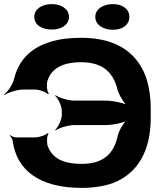

<svg xmlns="http://www.w3.org/2000/svg" viewBox="-32 -905 807 935"><path d="M364 -602C472 -602 521 -548 540 -469C548 -441 573 -400 592 -386L594 -390C576 -403 517 -415 482 -415H331C301 -415 255 -429 239 -441L236 -439C251 -426 269 -389 269 -365V-346C269 -322 251 -285 236 -272L239 -270C255 -282 301 -296 331 -296H482C518 -296 576 -308 594 -322L590 -325C572 -311 547 -270 541 -242C523 -161 476 -107 366 -107C271 -107 221 -137 200 -195C195 -211 196 -245 205 -255L200 -257C192 -247 159 -236 139 -236H46C37 -236 24 -242 18 -247L16 -244C21 -239 29 -227 30 -217C50 -75 161 10 366 10C422 10 474 2 520 -14C642 -63 702 -173 702 -332V-377C702 -430 695 -478 682 -520C644 -635 550 -721 364 -721C308 -721 258 -715 216 -702C115 -672 58 -610 36 -519C29 -491 5 -458 -12 -445L-10 -442C8 -455 53 -469 82 -469H138C159 -469 192 -457 201 -447L206 -449C196 -460 194 -494 199 -511C218 -570 269 -602 364 -602ZM220 -761C268 -761 304 -785 304 -823C304 -860 268 -885 220 -885C172 -885 135 -861 135 -823C135 -784 171 -761 220 -761ZM518 -760C566 -760 598 -785 598 -823C598 -860 566 -885 518 -885C470 -885 432 -861 432 -823C432 -785 469 -760 518 -760Z"/></svg>

Font: Asimov
Style: EdgeWide
Weight: 500
Designer: Google
Version: Version 2.000980: 2014